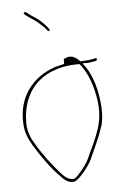

<svg xmlns="http://www.w3.org/2000/svg" viewBox="-52 -681 505 783"><g transform="rotate(-5 201.0 -289.5)"><path d="M34 -190C36 -151 48 -128 65 -98C94 -51 128 -2 164 34C180 52 197 66 219 63C237 62 283 5 295 -22C314 -66 333 -102 347 -146V-148H348C356 -170 359 -198 357 -233C353 -295 336 -357 310 -395L296 -415H320C326 -415 341 -419 352 -420C356 -422 358 -434 350 -431L340 -429C334 -428 329 -427 324 -426H322C316 -426 303 -424 293 -424H288C273 -439 257 -451 234 -445V-443H231C229 -442 226 -441 224 -441C223 -440 222 -439 221 -437V-420L220 -419C206 -414 189 -413 176 -407C95 -378 27 -305 34 -190ZM46 -188V-190C46 -342 146 -413 278 -413H283C289 -407 295 -399 298 -393C324 -353 342 -293 346 -235C349 -184 337 -147 323 -113C312 -83 296 -55 284 -26C278 -12 265 7 249 25C229 47 224 59 197 47C187 43 178 34 169 24C137 -12 102 -56 75 -103C59 -128 48 -152 46 -188ZM77 -635C84 -628 92 -623 101 -617C123 -604 141 -587 157 -571L166 -560C168 -558 169 -558 170 -558C173 -558 174 -559 174 -564V-566H173L162 -580C147 -595 141 -603 126 -613L108 -625L84 -643C80 -645 70 -640 77 -635ZM298 -395Z"/></g></svg>

Font: Stray Cat
Style: HlCn
Weight: 100
Version: Version 1.0